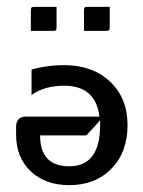

<svg xmlns="http://www.w3.org/2000/svg" viewBox="-20 -535 417 560"><path d="M225 -445V-504Q225 -511 227 -513Q229 -515 236 -515H300V-456Q300 -449 298 -447Q296 -445 289 -445ZM70 -445V-504Q70 -511 72 -513Q74 -515 81 -515H145V-456Q145 -449 143 -447Q141 -445 134 -445ZM272 -184 232 -140H97Q97 -50 182 -50Q272 -50 272 -170Q272 -177 272 -184ZM270 -195Q259 -285 167 -285Q110 -285 72 -258V-332Q116 -345 167 -345Q250 -345 301 -297Q352 -249 352 -170Q352 -91 305 -43Q258 5 182 5Q112 5 69.5 -35.5Q27 -76 27 -142V-165Q27 -195 57 -195Z"/></svg>

Font: Glametrix
Style: Bold
Weight: 700
Designer: gluk
Foundry: gluk
Version: Version 0.40